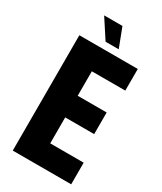

<svg xmlns="http://www.w3.org/2000/svg" viewBox="-211 -923 843 999"><g transform="rotate(30 210.5 -423.5)"><path d="M105 -847H215L259 -732H180ZM45 -693H396V-563H195V-416H369V-286H195V-130H396V0H45Z"/></g></svg>

Font: Khand
Style: Bold
Weight: 700
Designer: Devanagari: Sanchit Sawaria, Jyotish Sonowal; Latin: Satya Rajpurohit
Foundry: Indian Type Foundry
Version: Version 1.101;PS 1.0;hotconv 1.0.78;makeotf.lib2.5.61930; tt